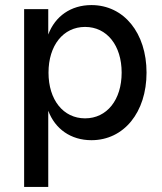

<svg xmlns="http://www.w3.org/2000/svg" viewBox="-20 -536 639 756"><path d="M340 16C468 16 557 -94 557 -250C557 -406 468 -516 340 -516C259 -516 197 -472 170 -400V-500H75V200H170V-100C197 -28 259 16 340 16ZM315 -70C229 -70 171 -143 171 -250C171 -357 229 -430 315 -430C401 -430 459 -357 459 -250C459 -143 401 -70 315 -70Z"/></svg>

Font: Uncut Sans Medium
Style: Regular
Weight: 500
Designer: Kasper Nordkvist
Foundry: UNCUT.wtf
Version: Version 1.304;Glyphs 3.2 (3246)